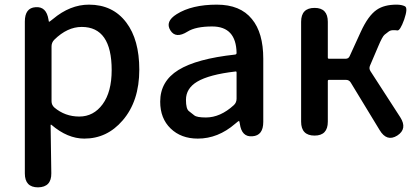

<svg xmlns="http://www.w3.org/2000/svg" viewBox="-20 -584 1807 827"><path d="M144 223Q87 223 87 163V-491Q87 -550 133 -553Q180 -557 189 -499Q190 -490 191.5 -490Q193 -490 208 -502Q282 -564 363 -564Q466 -564 524 -487Q580 -413 580 -284Q580 -148 508 -65Q441 13 343 13Q271 13 202 -46Q198 -49 198 -44L201 162Q202 222 144 223ZM461 -282Q461 -468 332 -468Q270 -468 214 -413Q202 -401 202 -384V-148Q202 -132 214 -121Q260 -82 321.5 -82Q383 -82 422 -135Q461 -188 461 -282Z M832 13Q760 13 715 -30.5Q670 -74 670 -146Q670 -234 748.5 -282.5Q827 -331 993 -349Q999 -350 999 -356Q997 -470 894 -470Q823 -470 788 -448Q737 -416 714 -453Q690 -491 741 -523Q806 -564 914 -564Q1015 -564 1065 -502Q1114 -443 1114 -331V-59Q1114 0 1067 3Q1021 7 1013 -51L1012 -56Q1011 -63 1009 -63Q1007 -63 993 -51Q919 13 832 13ZM867 -78Q929 -78 987 -131Q999 -142 999 -159V-272Q999 -277 994 -276Q881 -263 829 -232Q781 -203 781 -154Q781 -115 793.5 -105.5Q806 -96 817 -87Q828 -78 867 -78Z M1335 0Q1277 0 1277 -60V-490Q1277 -550 1335 -550Q1392 -550 1392 -490V-336Q1392 -331 1397 -331H1469Q1481 -331 1486 -342L1534 -447Q1566 -517 1603 -542Q1635 -564 1688 -564Q1710 -564 1724 -557Q1738 -550 1721 -500Q1703 -450 1691 -453Q1686 -454 1674 -454Q1662 -454 1654 -448Q1646 -442 1636.5 -434.5Q1627 -427 1609 -384L1574 -302Q1568 -289 1576 -277L1704 -79Q1736 -29 1691 0Q1646 28 1615 -24L1491 -228Q1484 -240 1470 -240H1397Q1392 -240 1392 -235V-60Q1392 0 1335 0Z"/></svg>

Font: Resource Han Rounded TW Medium
Style: Regular
Weight: 500
Designer: Cyano Hao (round all glyphs); Ryoko NISHIZUKA 西塚涼子 (kana, bopomofo & ideographs); Paul D. Hunt (Latin, Greek & Cyrillic)
Foundry: Cyano Hao
Version: 0.990